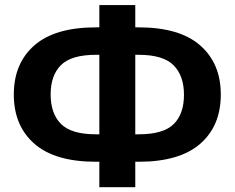

<svg xmlns="http://www.w3.org/2000/svg" viewBox="-20 -741 941 770"><path d="M522.5 -720.7H378.4V-631.3H364.7Q200.7 -631.3 118 -559.2Q35.4 -487.1 35.4 -362.1Q35.4 -236.6 118 -164.4Q200.7 -92.3 364.7 -92.3H378.4V9.8H522.5V-92.3H536.1Q700 -92.3 782.7 -164.2Q865.5 -236.1 865.5 -361.8Q865.5 -486.6 782.7 -559Q700 -631.3 536.1 -631.3H522.5ZM536.1 -521.2Q634.8 -521.2 676.3 -479.1Q717.8 -437 717.8 -361.3Q717.8 -283.7 676.3 -243Q634.8 -202.4 536.1 -202.4H522.5V-521.2ZM364.7 -521.2H378.4V-202.4H364.7Q266.1 -202.4 224.6 -243.9Q183.1 -285.4 183.1 -362.5Q183.1 -438.7 224.6 -480Q266.1 -521.2 364.7 -521.2Z"/></svg>

Font: Roboto Flex
Style: Regular
Weight: 400
Designer: Berlow after Robertson
Foundry: Google
Version: Version 3.200;gftools[0.9.32]